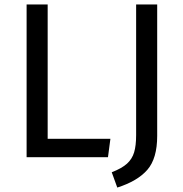

<svg xmlns="http://www.w3.org/2000/svg" viewBox="-20 -709 824 866"><path d="M195 -83H478L467 0H100V-689H195ZM689 -96Q689 6 644.5 57Q600 108 509 137L484 68Q530 50 553 29Q576 8 585 -22Q594 -52 594 -100V-689H689Z"/></svg>

Font: FiraGOUPP
Style: Medium
Weight: 400
Designer: bBox Type
Foundry: bBox Type GmbH
Version: Version 1.001